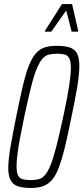

<svg xmlns="http://www.w3.org/2000/svg" viewBox="-20 -923 413 951"><path d="M133 8Q94 8 69.5 0Q45 -8 33 -29.5Q21 -51 21 -91Q21 -131 31.5 -193Q42 -255 60 -344Q78 -433 92.5 -495Q107 -557 122.5 -596.5Q138 -636 157 -658Q176 -680 201 -688Q226 -696 261 -696Q300 -696 325 -688Q350 -680 361.5 -658.5Q373 -637 373 -597Q373 -557 363 -495.5Q353 -434 334 -344Q316 -254 301 -192.5Q286 -131 270.5 -91Q255 -51 236 -30Q217 -9 192 -0.5Q167 8 133 8ZM131 -31Q155 -31 172 -35.5Q189 -40 203 -56Q217 -72 230.5 -105.5Q244 -139 259 -197Q274 -255 293 -344Q313 -436 322 -494.5Q331 -553 331 -586Q331 -619 323 -634Q315 -649 300.5 -653Q286 -657 263 -657Q240 -657 222 -652.5Q204 -648 190 -632Q176 -616 162 -582.5Q148 -549 133.5 -491Q119 -433 100 -344Q87 -282 78.5 -235.5Q70 -189 66 -156Q62 -123 62 -101Q62 -69 69.5 -54Q77 -39 93 -35Q109 -31 131 -31ZM202 -766 203 -771 287 -903H337L367 -771L366 -766H335L308 -871L234 -766Z"/></svg>

Font: Saira UltraCondensed ExtraLight
Style: Italic
Weight: 250
Width: 1
Italic angle: -12°
Designer: Hector Gatti with collaboration of the Omnibus-Type team
Foundry: Omnibus-Type
Version: Version 1.101